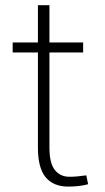

<svg xmlns="http://www.w3.org/2000/svg" viewBox="-20 -687 393 717"><path d="M234.4 9.8Q179.7 9.8 150.6 -24.9Q121.6 -59.6 121.6 -136.2V-491.2H27.3V-528.3H121.6V-667.5H164.6V-528.3H290.5V-491.2H164.6V-136.2Q164.6 -77.6 184.8 -52.2Q205.1 -26.9 238.8 -26.9Q254.9 -26.9 269 -28.3Q283.2 -29.8 302.2 -32.2L309.1 1Q293 5.4 274.2 7.6Q255.4 9.8 234.4 9.8Z"/></svg>

Font: Roboto Slab ExtraLight
Style: Regular
Weight: 250
Designer: Google
Version: Version 2.000; ttfautohint (v1.8.1.43-b0c9)